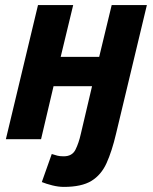

<svg xmlns="http://www.w3.org/2000/svg" viewBox="-20 -546 600 753"><path d="M230 187Q209 187 185 181Q161 175 144 168L183 58Q196 62 205 64.5Q214 67 230 67Q263 67 276 41Q289 15 297 -21L341 -208H190L141 0H3L129 -526H267L218 -323H369L418 -526H556L435 -21Q419 47 398 93.5Q377 140 338.5 163.5Q300 187 230 187Z"/></svg>

Font: Ubuntu Sans Mono
Style: Italic
Weight: 400
Italic angle: -13.5°
Monospace: yes
Designer: Dalton Maag Ltd
Foundry: Dalton Maag Ltd
Version: Version 1.006